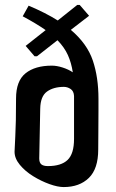

<svg xmlns="http://www.w3.org/2000/svg" viewBox="-20 -763 469 778"><path d="M96 -740Q165 -711 214 -680L293 -743H303L341 -699L267 -642Q333 -586 356 -518Q379 -450 379 -363V-314Q379 -265 378.5 -225Q378 -185 378 -157Q378 -79 340 -42Q302 -5 238 -5Q214 -5 180.5 -17Q147 -29 114.5 -49Q82 -69 60.5 -95Q39 -121 39 -148Q39 -159 42 -211.5Q45 -264 45 -364Q45 -435 83.5 -466Q122 -497 190 -497Q210 -497 233.5 -489.5Q257 -482 275 -470Q269 -509 255 -540Q241 -571 213 -600L130 -535H120L84 -577L165 -641Q128 -667 72 -697ZM139 -121Q139 -104 147.5 -97Q156 -90 174 -90Q228 -90 254 -115Q280 -140 280 -200V-374Q279 -394 266 -402.5Q253 -411 239 -411Q197 -411 170.5 -392Q144 -373 143 -323Z"/></svg>

Font: Jaini
Style: Regular
Weight: 400
Designer: Maithili Shingre, Girish Dalvi (Devanagari), Taresh Vohra (Latin)
Foundry: Ek Type
Version: Version 2.000; ttfautohint (v1.8.4.7-5d5b)